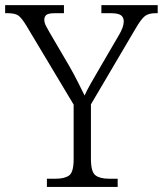

<svg xmlns="http://www.w3.org/2000/svg" viewBox="-28 -734 639 754"><path d="M434.1 -32.2V0H156.2V-32.2H191.4Q226.1 -32.2 243.7 -45.2Q261.2 -58.1 261.2 -108.9V-323.2L75.2 -633.8Q58.1 -662.1 45.2 -672.1Q32.2 -682.1 3.4 -682.1H-7.8V-713.9H223.1V-682.1H188Q161.6 -682.1 153.8 -675.3Q146 -668 146 -657.2Q146 -645 152.6 -632.1Q159.2 -619.1 167 -606L243.2 -476.1Q261.2 -444.8 276.6 -414.3Q292 -383.8 304.2 -358.9Q312 -377 327.6 -404.5Q343.3 -432.1 361.3 -462.9L439 -596.2Q458 -627.9 458 -649.9Q458 -666 447 -674.1Q436 -682.1 408.2 -682.1H370.1V-713.9H591.3V-682.1H581.1Q555.2 -682.1 540.3 -670.2Q525.4 -658.2 503.4 -620.1L329.1 -324.2V-110.8Q329.1 -59.1 346.7 -45.7Q364.3 -32.2 399.4 -32.2Z"/></svg>

Font: Koh Santepheap Light
Style: Regular
Weight: 300
Designer: Danh Hong
Version: Version 2.002; ttfautohint (v1.8.3)